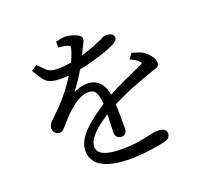

<svg xmlns="http://www.w3.org/2000/svg" viewBox="-142 -967 1284 1199"><g transform="rotate(-20 500.0 -367.5)"><path d="M326 -431ZM560 -261 561 -132Q561 -112 551.5 -100Q542 -88 525.5 -88Q509 -88 496.5 -98.5Q484 -109 484 -133Q484 -147 485.5 -175Q487 -203 488 -238V-239Q488 -245 489 -251Q456 -230 428 -209Q387 -177 364 -146.5Q341 -116 341 -87Q341 -39 412 -23Q448 -15 494 -15Q567 -15 613.5 -23Q660 -31 692 -39Q724 -47 745 -47Q785 -47 798 -29Q804 -21 804 -9.5Q804 2 796.5 14.5Q789 27 761 34Q746 38 709 44Q614 61 528 61Q442 61 386 43Q330 25 305 -7.5Q280 -40 280 -82Q280 -145 348 -213Q380 -244 423 -275Q453 -297 488 -320Q483 -374 469.5 -397.5Q456 -421 420 -421Q395 -421 366 -407Q337 -393 310 -371Q266 -336 229 -291Q213 -273 199 -258Q185 -243 169 -243Q153 -243 141 -255Q129 -267 128 -287Q128 -312 157 -338Q181 -360 216 -395Q287 -469 343 -558L344 -560Q318 -558 295 -558Q251 -558 225.5 -566.5Q200 -575 183 -596.5Q166 -618 138 -667L177 -691Q204 -663 218 -649Q232 -635 251 -629Q270 -623 303 -623Q333 -623 375 -630Q380 -631 385 -631Q387 -637 390 -643Q409 -684 416 -716Q418 -727 417 -729Q415 -732 404 -736Q387 -744 352 -746L342 -747V-786L379 -794Q390 -796 396.5 -796Q403 -796 410 -796Q417 -796 433.5 -793Q450 -790 466 -783.5Q482 -777 493 -770Q507 -760 507 -746Q507 -732 501 -723Q495 -714 487 -696Q477 -678 465 -650Q517 -665 564 -684.5Q611 -704 622.5 -711Q634 -718 649.5 -718Q665 -718 679 -712Q698 -704 698 -684Q698 -670 687 -661Q667 -644 599 -620Q510 -589 423 -572Q406 -542 388.5 -515.5Q371 -489 342 -451Q355 -456 371 -462Q401 -474 433 -474Q488 -474 521 -434Q544 -405 552 -358Q586 -377 659 -411Q769 -461 792 -472Q799 -475 800 -478Q799 -481 792 -488Q782 -503 747 -519L735 -525L761 -560Q793 -550 810 -544Q827 -538 840 -528Q852 -519 864 -506Q893 -475 893 -448Q893 -437 888 -429Q883 -421 872.5 -417Q862 -413 836 -405Q784 -388 686 -349Q642 -332 601 -311Q565 -294 558 -291Q559 -276 560 -261Z"/></g></svg>

Font: Early Summer Mincho Screen
Style: Regular
Weight: 400
Designer: GuiWonder
Version: Version 1.002